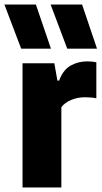

<svg xmlns="http://www.w3.org/2000/svg" viewBox="-56 -828 451 848"><path d="M43.5 0V-548.5H184L197.5 -472H205Q222.5 -519 255.5 -538Q288.5 -557 330.5 -557Q341 -557 351.5 -555.8Q362 -554.5 369.5 -553V-394Q357.5 -396.5 344 -397.5Q330.5 -398.5 319 -398.5Q287 -398.5 258.2 -386.5Q229.5 -374.5 215 -354.5V0ZM241 -613 167.5 -808H306.5L372.5 -613ZM37.5 -613 -36.5 -808H102.5L169 -613Z"/></svg>

Font: Encode Sans Condensed Condensed ExtraBold
Style: Regular
Weight: 800
Width: 3
Designer: Multiple Designers
Foundry: Impallari Type
Version: Version 3.000; ttfautohint (v1.8.3) -l 8 -r 50 -G 200 -x 14 